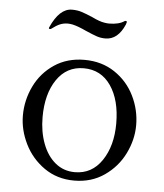

<svg xmlns="http://www.w3.org/2000/svg" viewBox="-51 -737 679 797"><g transform="rotate(5 288.0 -339.0)"><path d="M52 -237Q52 -301 80 -359Q108 -417 161.5 -453Q215 -489 287 -489Q359 -489 413 -453Q467 -417 495.5 -359Q524 -301 524 -237Q524 -177 495.5 -119Q467 -61 413 -23.5Q359 14 287 14Q216 14 162.5 -23.5Q109 -61 80.5 -119Q52 -177 52 -237ZM441 -237Q441 -335 400 -394.5Q359 -454 287 -454Q216 -454 175 -394Q134 -334 134 -237Q134 -177 152.5 -127.5Q171 -78 205.5 -49.5Q240 -21 287 -21Q358 -21 399.5 -82.5Q441 -144 441 -237ZM281 -610Q247 -626 224 -631Q212 -633 205 -633Q188 -633 173 -627Q158 -621 137 -605Q136 -604 133 -604Q128 -604 128 -607L129 -611Q165 -692 217 -692Q239 -692 256.5 -686.5Q274 -681 302 -669Q335 -653 355 -650Q367 -648 375 -648Q416 -648 439 -664L443 -665Q448 -665 448 -660Q448 -658 445 -650Q417 -585 365 -585Q346 -585 329.5 -590.5Q313 -596 281 -610Z"/></g></svg>

Font: Shippori Mincho
Style: Regular
Weight: 400
Designer: FONTDASU
Foundry: FONTDASU / Google Inc. / but / Adobe
Version: Version 3.110; ttfautohint (v1.8.3)